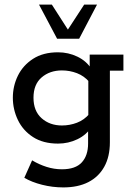

<svg xmlns="http://www.w3.org/2000/svg" viewBox="-20 -636 581 837"><path d="M256 181Q209 181 163.5 169.5Q118 158 86 139L120 63Q150 81 183 91.5Q216 102 250 102Q309 102 336.5 72Q364 42 364 -10V-71L379 -83Q357 -48 317.5 -29Q278 -10 233 -10Q168 -10 124 -38.5Q80 -67 58 -113Q36 -159 36 -210Q36 -261 58 -306Q80 -351 124 -379.5Q168 -408 233 -408Q278 -408 317.5 -389Q357 -370 379 -335L371 -331V-398H518V-328H459V-16Q459 47 434.5 91Q410 135 365 158Q320 181 256 181ZM250 -89Q284 -89 315.5 -101Q347 -113 370 -140L365 -106V-310L370 -278Q347 -305 315.5 -317Q284 -329 250 -329Q197 -329 161.5 -298.5Q126 -268 126 -210Q126 -152 161.5 -120.5Q197 -89 250 -89ZM229 -467 150 -616H206L276 -507L347 -616H403L325 -467Z"/></svg>

Font: Rokkitt SemiBold Medium
Style: Regular
Weight: 500
Version: Version 3.103